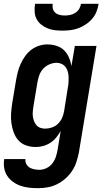

<svg xmlns="http://www.w3.org/2000/svg" viewBox="-33 -760 553 1003"><path d="M166 223Q142 223 119 220.5Q96 218 74.5 210.5Q53 203 35 190Q17 177 5 159Q-7 141 -11 118Q-15 95 -11 72V71H100Q98 85 104.5 97Q111 109 122 115.5Q133 122 146.5 124.5Q160 127 174 127Q192 127 210.5 118Q229 109 241 93Q253 77 259 58.5Q265 40 268 22L284 -76Q274 -58 261 -42Q248 -26 230.5 -14.5Q213 -3 193 2.5Q173 8 154 8Q127 8 103 -0.5Q79 -9 63 -27Q47 -45 38.5 -68.5Q30 -92 26.5 -117.5Q23 -143 25 -169.5Q27 -196 31 -222L51 -342Q55 -364 60.5 -385.5Q66 -407 75.5 -427.5Q85 -448 98.5 -467Q112 -486 130.5 -500Q149 -514 171 -521Q193 -528 214 -528Q239 -528 262.5 -520.5Q286 -513 302 -497Q318 -481 327.5 -459Q337 -437 340 -414L358 -520H471L379 37Q374 62 366 86.5Q358 111 343.5 133Q329 155 308.5 173Q288 191 264.5 202.5Q241 214 216 218.5Q191 223 166 223ZM202 -88Q220 -88 238 -94Q256 -100 270 -113.5Q284 -127 291.5 -144.5Q299 -162 302 -180L321 -300Q324 -314 325 -328.5Q326 -343 325.5 -357Q325 -371 321.5 -384.5Q318 -398 310 -409Q302 -420 289.5 -426Q277 -432 263 -432Q244 -432 224.5 -423.5Q205 -415 191.5 -399.5Q178 -384 171.5 -365Q165 -346 162 -327L142 -207Q140 -193 138.5 -179.5Q137 -166 138.5 -153Q140 -140 144.5 -128Q149 -116 157 -106.5Q165 -97 177 -92.5Q189 -88 202 -88ZM293 -600Q272 -600 252 -602.5Q232 -605 214 -612.5Q196 -620 181 -632.5Q166 -645 157.5 -662Q149 -679 148 -699Q147 -719 150 -740H242Q240 -726 243.5 -713.5Q247 -701 256.5 -693Q266 -685 279 -682Q292 -679 306 -679Q320 -679 334 -682Q348 -685 360.5 -693Q373 -701 380.5 -713.5Q388 -726 390 -740H482Q479 -719 471 -699Q463 -679 448.5 -662Q434 -645 415 -632.5Q396 -620 376 -612.5Q356 -605 335 -602.5Q314 -600 293 -600Z"/></svg>

Font: Iosevka Term Curly
Style: Bold Italic
Weight: 700
Italic angle: -9°
Designer: Belleve Invis
Foundry: Belleve Invis
Version: Version 32.3.0